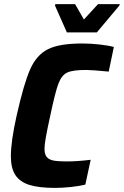

<svg xmlns="http://www.w3.org/2000/svg" viewBox="-20 -908 604 936"><path d="M33 -146Q33 -219 61 -344Q96 -500 127 -570Q158 -640 213.5 -668Q269 -696 381 -696Q423 -696 466.5 -691Q510 -686 535 -679L510 -559Q427 -567 399 -567Q334 -567 307 -554Q280 -541 264.5 -499.5Q249 -458 225 -344Q210 -276 203.5 -239Q197 -202 197 -183Q197 -156 207.5 -143Q218 -130 240 -125.5Q262 -121 305 -121Q356 -121 422 -129L396 -8Q368 -1 326.5 3.5Q285 8 248 8Q170 8 123.5 -6.5Q77 -21 55 -54.5Q33 -88 33 -146ZM306 -750 248 -881 250 -888H346L389 -813L458 -888H564L562 -881L452 -750Z"/></svg>

Font: Saira Semi Condensed
Style: Bold Italic
Weight: 700
Width: 4
Italic angle: -12°
Designer: Hector Gatti with collaboration of the Omnibus-Type team
Foundry: Omnibus-Type
Version: Version 1.001; ttfautohint (v1.8)